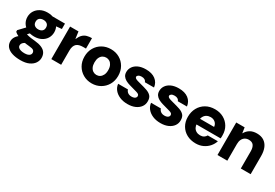

<svg xmlns="http://www.w3.org/2000/svg" viewBox="40 -1413 3626 2535"><g transform="rotate(30 1852.5 -145.5)"><path d="M278 217Q205 217 151.5 200Q98 183 68.5 149Q39 115 39 67Q39 29 59.5 -3Q80 -35 118 -60Q156 -85 209 -102L257 -26Q214 -13 193 7Q172 27 172 53Q172 72 186 85Q200 98 224 104.5Q248 111 278 111Q307 111 327.5 104.5Q348 98 360 85Q372 72 372 55Q372 30 355 16Q338 2 287 -2Q239 -6 200 -13.5Q161 -21 130.5 -32Q100 -43 78 -56Q56 -69 44 -82V-105L154 -221L245 -189L124 -59L169 -128Q179 -125 190 -121Q201 -117 216.5 -113.5Q232 -110 256 -106.5Q280 -103 316 -100Q381 -94 423.5 -75.5Q466 -57 486.5 -25.5Q507 6 507 52Q507 93 482.5 131Q458 169 407 193Q356 217 278 217ZM279 -144Q216 -144 170 -168.5Q124 -193 99 -234Q74 -275 74 -326Q74 -376 99 -417Q124 -458 170 -483Q216 -508 279 -508Q342 -508 388 -483Q434 -458 458.5 -417Q483 -376 483 -326Q483 -275 458.5 -234Q434 -193 388 -168.5Q342 -144 279 -144ZM278 -253Q313 -253 335.5 -271Q358 -289 358 -325Q358 -361 335.5 -379Q313 -397 279 -397Q244 -397 221.5 -379Q199 -361 199 -325Q199 -289 221.5 -271Q244 -253 278 -253ZM361 -396 339 -496H548V-414Z M626 0V-496H754L768 -391H771Q791 -438 817.5 -463.5Q844 -489 878.5 -498.5Q913 -508 953 -508V-349H912Q880 -349 854.5 -342.5Q829 -336 811.5 -320.5Q794 -305 785 -279Q776 -253 776 -216V0Z M1245 12Q1173 12 1114.5 -21.5Q1056 -55 1022 -113.5Q988 -172 988 -248Q988 -324 1022 -383Q1056 -442 1114.5 -475Q1173 -508 1245 -508Q1318 -508 1376 -475Q1434 -442 1468 -383Q1502 -324 1502 -248Q1502 -172 1468 -113.5Q1434 -55 1375.5 -21.5Q1317 12 1245 12ZM1245 -116Q1274 -116 1297.5 -131Q1321 -146 1335.5 -175Q1350 -204 1350 -248Q1350 -292 1335.5 -321.5Q1321 -351 1297.5 -365.5Q1274 -380 1246 -380Q1217 -380 1193 -365.5Q1169 -351 1155 -321.5Q1141 -292 1141 -248Q1141 -205 1155 -175.5Q1169 -146 1193 -131Q1217 -116 1245 -116Z M1792 12Q1724 12 1672 -10.5Q1620 -33 1589 -71.5Q1558 -110 1553 -159H1702Q1707 -143 1718 -129.5Q1729 -116 1747 -108Q1765 -100 1789 -100Q1813 -100 1828.5 -106.5Q1844 -113 1851.5 -123.5Q1859 -134 1859 -145Q1859 -163 1847.5 -172Q1836 -181 1814 -187.5Q1792 -194 1762 -202Q1729 -211 1694.5 -221Q1660 -231 1631.5 -246.5Q1603 -262 1585.5 -287Q1568 -312 1568 -349Q1568 -393 1592.5 -429Q1617 -465 1664 -486.5Q1711 -508 1778 -508Q1870 -508 1924.5 -466.5Q1979 -425 1988 -353H1849Q1843 -373 1824.5 -384.5Q1806 -396 1777 -396Q1746 -396 1729 -384.5Q1712 -373 1712 -358Q1712 -345 1724.5 -336Q1737 -327 1759.5 -320.5Q1782 -314 1812 -306Q1868 -292 1912 -277Q1956 -262 1982 -234.5Q2008 -207 2008 -155Q2009 -107 1982.5 -69.5Q1956 -32 1907.5 -10Q1859 12 1792 12Z M2294 12Q2226 12 2174 -10.5Q2122 -33 2091 -71.5Q2060 -110 2055 -159H2204Q2209 -143 2220 -129.5Q2231 -116 2249 -108Q2267 -100 2291 -100Q2315 -100 2330.5 -106.5Q2346 -113 2353.5 -123.5Q2361 -134 2361 -145Q2361 -163 2349.5 -172Q2338 -181 2316 -187.5Q2294 -194 2264 -202Q2231 -211 2196.5 -221Q2162 -231 2133.5 -246.5Q2105 -262 2087.5 -287Q2070 -312 2070 -349Q2070 -393 2094.5 -429Q2119 -465 2166 -486.5Q2213 -508 2280 -508Q2372 -508 2426.5 -466.5Q2481 -425 2490 -353H2351Q2345 -373 2326.5 -384.5Q2308 -396 2279 -396Q2248 -396 2231 -384.5Q2214 -373 2214 -358Q2214 -345 2226.5 -336Q2239 -327 2261.5 -320.5Q2284 -314 2314 -306Q2370 -292 2414 -277Q2458 -262 2484 -234.5Q2510 -207 2510 -155Q2511 -107 2484.5 -69.5Q2458 -32 2409.5 -10Q2361 12 2294 12Z M2832 12Q2754 12 2694.5 -20Q2635 -52 2601.5 -109.5Q2568 -167 2568 -242Q2568 -319 2601 -379Q2634 -439 2693.5 -473.5Q2753 -508 2832 -508Q2906 -508 2963.5 -476Q3021 -444 3054 -388Q3087 -332 3087 -259Q3087 -249 3087 -236.5Q3087 -224 3085 -211H2674V-299H2935Q2932 -339 2903.5 -364Q2875 -389 2833 -389Q2800 -389 2773.5 -374.5Q2747 -360 2731.5 -330.5Q2716 -301 2716 -255V-226Q2716 -192 2730 -165.5Q2744 -139 2770 -124.5Q2796 -110 2830 -110Q2863 -110 2885 -124Q2907 -138 2919 -160H3073Q3058 -112 3024 -73Q2990 -34 2941 -11Q2892 12 2832 12Z M3159 0V-496H3287L3299 -414H3302Q3326 -458 3367.5 -483Q3409 -508 3471 -508Q3534 -508 3577 -480.5Q3620 -453 3642.5 -401.5Q3665 -350 3665 -275V0H3515V-261Q3515 -319 3492.5 -350.5Q3470 -382 3418 -382Q3386 -382 3361.5 -367Q3337 -352 3323 -323.5Q3309 -295 3309 -255V0Z"/></g></svg>

Font: DM Sans 9pt 36pt Black
Style: Regular
Weight: 900
Version: Version 4.004;gftools[0.9.30]